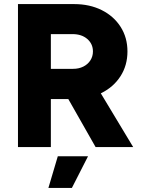

<svg xmlns="http://www.w3.org/2000/svg" viewBox="-20 -720 694 940"><path d="M68 0V-700H343Q419 -700 478 -670.5Q537 -641 570.5 -588.5Q604 -536 604 -468Q604 -400 570 -347Q536 -294 476.5 -264.5Q417 -235 340 -235H229V0ZM448 0 290 -278 411 -367 632 0ZM229 -383H338Q366 -383 388 -394Q410 -405 422.5 -424.5Q435 -444 435 -468Q435 -505 407.5 -529Q380 -553 335 -553H229ZM217 200 263 45H411L332 200Z"/></svg>

Font: Figtree Light ExtraBold
Style: Regular
Weight: 800
Version: Version 2.001;gftools[0.9.30]